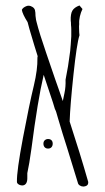

<svg xmlns="http://www.w3.org/2000/svg" viewBox="-20 -685 385 703"><path d="M303 -16Q303 -6 292 -3H291Q289 -2 285 -2Q278 -2 272 -6Q266 -10 265 -16Q255 -49 233 -120L225 -146Q210 -192 193 -250L186 -274Q185 -278 181 -286L174 -309L140 -411Q118 -318 95 -140Q87 -82 80 -51V-43V-36Q81 -8 63 -6Q54 -6 48 -10Q42 -14 42 -19V-20Q41 -58 64 -180Q87 -302 104 -372Q118 -431 117 -472Q117 -477 118 -479Q108 -510 88 -578L81 -604Q62 -634 60 -649Q64 -658 78 -663Q80 -664 85 -664Q92 -664 99 -659.5Q106 -655 108 -648Q110 -640 110 -627Q112 -609 114 -604Q124 -564 149 -491.5Q174 -419 182 -395Q187 -381 194 -361Q201 -341 210 -315Q211 -321 216 -344Q221 -367 220 -393L229 -442L233 -470Q238 -501 239 -522Q242 -555 241 -576Q241 -586 240 -593Q240 -605 239 -609Q238 -634 245 -646Q252 -658 271 -665L282 -652Q276 -640 272.5 -625Q269 -610 270 -597Q269 -589 269.5 -581Q270 -573 270 -566L271 -556Q261 -525 249 -412Q237 -299 235 -240Q273 -124 303 -19ZM139 -159Q139 -167 144 -171.5Q149 -176 156 -176Q164 -176 168.5 -171.5Q173 -167 173 -159Q173 -151 168.5 -146Q164 -141 156 -141Q148 -141 143.5 -146Q139 -151 139 -159Z"/></svg>

Font: Amatic SC
Style: Regular
Weight: 400
Designer: Multiple Designers
Foundry: Vernon Adams
Version: Version 2.505